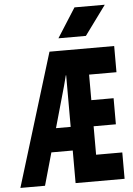

<svg xmlns="http://www.w3.org/2000/svg" viewBox="-62 -1002 724 1048"><g transform="rotate(-5 300.0 -478.0)"><path d="M6.5 0 229.5 -727H309L352.5 -713.5L309 -590.5H307L292.5 -534.5L141.5 0ZM309 0V-727H584V-583.5H403.5L434 -620.5V-412L403.5 -443.5H556V-300.5H398.5L434 -331.5V-107L403.5 -144.5H577.5V0ZM101 -178.5 156 -308H317V-178.5ZM435 -795.5H284.5L386.5 -956H552.5Z"/></g></svg>

Font: Spline Sans Mono
Style: Regular
Weight: 400
Monospace: yes
Designer: Eben Sorkin, Mirko Velimirovic
Foundry: Sorkin Type
Version: Version 1.004